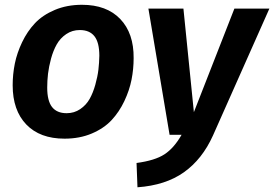

<svg xmlns="http://www.w3.org/2000/svg" viewBox="-20 -566 1151 806"><path d="M251 16.1Q147.5 16.1 90.3 -43.5Q33.2 -103 33.2 -208Q33.2 -253.9 42.2 -298.8Q51.3 -343.8 73 -389.2Q94.7 -434.6 127 -468.8Q159.2 -502.9 210.2 -524.4Q261.2 -545.9 324.2 -545.9Q427.7 -545.9 484.9 -486.1Q542 -426.3 541 -321.8Q541 -276.4 532.2 -231.7Q523.4 -187 502 -141.6Q480.5 -96.2 448.5 -61.8Q416.5 -27.3 365.5 -5.6Q314.5 16.1 251 16.1ZM1110.8 -529.8 874 2.9Q829.1 102.5 752 157.2Q674.8 211.9 557.1 220.2L553.2 118.2Q630.4 107.9 670.4 81.8Q710.4 55.7 742.2 0H691.9L603 -529.8H750L793.9 -95.2L963.9 -529.8ZM259.8 -90.8Q291.5 -90.8 316.7 -107.9Q341.8 -125 356.2 -150.6Q370.6 -176.3 380.1 -210.2Q389.6 -244.1 393.1 -273.4Q396.5 -302.7 397 -332Q397 -387.7 376.5 -413.8Q356 -439.9 314.9 -439.9Q283.2 -439.9 258.1 -422.9Q232.9 -405.8 218.3 -379.9Q203.6 -354 194.3 -320.1Q185.1 -286.1 181.6 -256.6Q178.2 -227.1 178.2 -198.2Q178.2 -142.6 198.5 -116.7Q218.8 -90.8 259.8 -90.8Z"/></svg>

Font: FiraGO SemiBold
Style: Italic
Weight: 600
Italic angle: -8°
Designer: bBox Type GmbH
Foundry: bBox Type GmbH
Version: Version 1.001;PS 001.001;hotconv 1.0.88;makeotf.lib2.5.64775